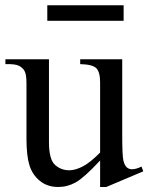

<svg xmlns="http://www.w3.org/2000/svg" viewBox="-20 -712 579 747"><path d="M455.5 -481.5V-189.5Q455.5 -106.5 460 -87.8Q464.5 -69 473 -61.2Q481.5 -53.5 493.5 -53.5Q510 -53.5 530.5 -64L537.5 -45.5L393.5 15.5H369.5V-87.5Q307 -20.5 274.8 -2.5Q242.5 15.5 206 15.5Q164.5 15.5 135.2 -8.2Q106 -32 94.5 -69Q83 -106 83 -173.5V-388Q83 -422.5 75.5 -435.8Q68 -449 53.5 -456.2Q39 -463.5 1 -462.5V-481.5H170.5V-159.5Q170.5 -92 193.8 -70.8Q217 -49.5 249.5 -49.5Q272.5 -49.5 301.2 -64Q330 -78.5 369.5 -118.5V-391Q369.5 -432 354.5 -446.8Q339.5 -461.5 292 -462.5V-481.5ZM461 -631H164V-691.5H461Z"/></svg>

Font: MM Phetkon
Style: Regular
Weight: 400
Designer: Khon Soe Zaw Thu
Version: Version 1.00 July 15, 2016, initial release